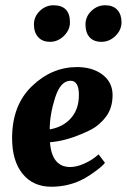

<svg xmlns="http://www.w3.org/2000/svg" viewBox="-20 -698 482 730"><path d="M26 -173C26 -115 39.3 -69.7 66 -37C92.7 -4.3 129 12 175 12C221 12 263.3 1.3 302 -20C316 -28 331 -38 347 -50C363 -62 373.7 -71.7 379 -79L355 -111L340 -99C330 -91 316 -83 298 -75C280 -67 263 -63 247 -63C200.3 -63 174.7 -94.3 170 -157L194 -160C233.3 -166 276.7 -180.7 324 -204C347.3 -216 367.2 -233 383.5 -255C399.8 -277 408 -304.2 408 -336.5C408 -368.8 395.3 -394.7 370 -414C344.7 -433.3 312.3 -443 273 -443C209 -443 151.8 -418.8 101.5 -370.5C51.2 -322.2 26 -256.3 26 -173ZM250 -249C230 -226.3 203 -212 169 -206C169 -243.3 175.8 -283.5 189.5 -326.5C203.2 -369.5 222.7 -391 248 -391C269.3 -391 280 -373 280 -337C280 -301 270 -271.7 250 -249ZM125 -557C135.7 -545 150.8 -539 170.5 -539C190.2 -539 207.7 -546.5 223 -561.5C238.3 -576.5 246 -593.7 246 -613C246 -656.3 225 -678 183 -678C163.7 -678 146.5 -670.8 131.5 -656.5C116.5 -642.2 109 -625 109 -605C109 -585 114.3 -569 125 -557ZM320.5 -556.5C330.8 -544.8 346 -539 366 -539C386 -539 403.7 -546.5 419 -561.5C434.3 -576.5 442 -593.8 442 -613.5C442 -633.2 436.7 -648.8 426 -660.5C415.3 -672.2 400 -678 380 -678C360 -678 342.5 -670.8 327.5 -656.5C312.5 -642.2 305 -624.8 305 -604.5C305 -584.2 310.2 -568.2 320.5 -556.5Z"/></svg>

Font: Oleo Script
Style: Regular
Weight: 400
Designer: Soytutype
Foundry: Soytutype
Version: Version 1.002